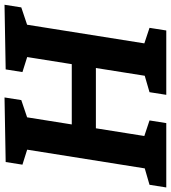

<svg xmlns="http://www.w3.org/2000/svg" viewBox="25 -770 744 836"><g transform="rotate(-90 397.0 -352.0)"><path d="M-1.2 0 10.4 -73 98.6 -98.6 79.4 -78.3 166 -622.6 180.9 -600.2 98 -626.3 109.5 -699.3 390.7 -704.3 379.2 -631.3 289.2 -600.9 306.8 -622.6 270.1 -392.2 254.2 -411.5H558.7L532.6 -392.2L569.3 -622.6L583.8 -600.2L501.2 -626.3L512.8 -699.3L794.3 -704.3L782.8 -631.3L692.1 -600.9L710 -622.6L623.4 -78.3L614.7 -99.3L693.8 -73L682.3 0H402.1L413.6 -73L501.6 -98.6L482.7 -78.3L522.4 -328.5L539.3 -306.5H235.5L259.8 -327.9L220.1 -78.3L211.7 -99.3L290.6 -73L279 0Z"/></g></svg>

Font: Bitter Thin
Style: Italic
Weight: 100
Italic angle: -9°
Designer: Sol Matas, and Bitter project Authors
Foundry: Sol Matas
Version: Version 2.002